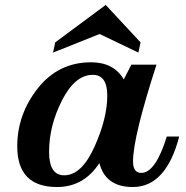

<svg xmlns="http://www.w3.org/2000/svg" viewBox="-20 -752 760 783"><path d="M618.2 -488.3Q522.5 -192.9 522.5 -93.8Q522.5 -46.9 556.2 -46.9Q614.3 -46.9 660.2 -195.3H710.9Q657.2 10.7 521.5 10.7Q410.2 10.7 385.3 -86.9Q321.8 10.7 212.4 10.7Q50.3 10.7 50.3 -155.3Q50.3 -285.2 134 -391.6Q217.8 -498 351.6 -498Q443.4 -498 484.9 -428.2L515.6 -488.3ZM241.7 -37.1Q313 -37.1 365.2 -153.3Q417.5 -269.5 417.5 -362.3Q417.5 -446.8 358.4 -446.8Q286.1 -446.8 233.2 -343.3Q180.2 -239.7 180.2 -132.3Q180.2 -37.1 241.7 -37.1ZM544.4 -537.6 386.2 -613.3 196.3 -537.6 205.1 -579.1 411.1 -731.9 553.2 -579.1Z"/></svg>

Font: Munson
Style: Bold Italic
Weight: 700
Italic angle: -12°
Designer: Paul James MIller
Foundry: High-Logic / Made with FontCreator
Version: Version 2.10;May 5, 2019;FontCreator 11.5.0.2430 64-bit